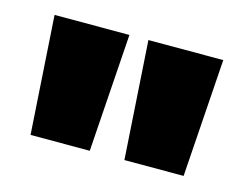

<svg xmlns="http://www.w3.org/2000/svg" viewBox="-51 -736 533 415"><g transform="rotate(15 215.0 -528.0)"><path d="M176 -395.5H43.5L26.5 -659.5H194ZM386 -395.5H253.5L236.5 -659.5H404Z"/></g></svg>

Font: Anek Gujarati ExtraBold
Style: Regular
Weight: 800
Version: Version 1.003